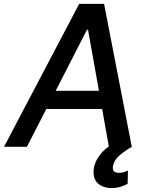

<svg xmlns="http://www.w3.org/2000/svg" viewBox="-41 -747 761 977"><path d="M95.9 0H-20.6L361.9 -727.3H488.6L629.6 0H513.1L478.7 -192.5H194.6ZM242.2 -284.8H462.4L407 -595.2H401.3ZM527 209.9Q482.2 209.9 456.7 185.7Q431.1 161.6 435.7 116.1Q439.6 75.3 472.5 35Q505.3 -5.3 572.8 -33.4L629.6 0Q594.1 20.6 566.6 44.2Q539.1 67.8 534.1 97.7Q527.3 132.5 564.3 132.5Q578.8 132.5 590.6 128.6Q602.3 124.6 610.1 121.1L608.3 188.6Q595.2 196 574.2 202.9Q553.3 209.9 527 209.9Z"/></svg>

Font: Inter UI Medium
Style: Italic
Weight: 500
Italic angle: 9.39999°
Designer: Rasmus Andersson
Foundry: rsms
Version: 3.2;8d6f07862